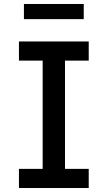

<svg xmlns="http://www.w3.org/2000/svg" viewBox="-20 -943 540 963"><path d="M75 0V-96H194V-639H75V-735H425V-639H306V-96H425V0ZM100 -847V-923H400V-847Z"/></svg>

Font: Iosevka SS18
Style: Bold
Weight: 700
Monospace: yes
Designer: Belleve Invis
Foundry: Belleve Invis
Version: Version 25.1.1; ttfautohint (v1.8.4)